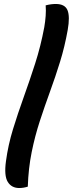

<svg xmlns="http://www.w3.org/2000/svg" viewBox="-20 -784 367 967"><path d="M210 -757Q237 -764 261 -764Q307 -764 320 -732.5Q333 -701 321 -633Q306 -549 282.5 -473Q259 -397 232 -323Q205 -249 180.5 -174Q156 -99 139.5 -17.5Q123 64 120 156Q111 159 99.5 161Q88 163 77 163Q38 163 19 132Q0 101 10 28Q21 -54 45.5 -133.5Q70 -213 99.5 -295Q129 -377 157 -464Q185 -551 203 -647Q208 -676 210 -704Q212 -732 210 -757Z"/></svg>

Font: Recursive Sn Csl St SmB
Style: Italic
Weight: 600
Italic angle: -15°
Version: Version 1.079;hotconv 1.0.112;makeotfexe 2.5.65598; ttfautoh